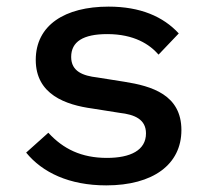

<svg xmlns="http://www.w3.org/2000/svg" viewBox="-20 -548 640 580"><path d="M301 12C442 12 528 -51 528 -155C528 -262 438 -288 356 -301L274 -314C231 -319 195 -332 195 -376C195 -422 231 -445 304 -445C385 -445 432 -414 459 -383L520 -447C473 -498 404 -528 308 -528C176 -528 88 -472 88 -367C88 -262 179 -231 260 -220L342 -207C386 -202 421 -188 421 -145C421 -94 374 -71 303 -71C226 -71 171 -98 126 -147L59 -87C108 -27 189 12 301 12Z"/></svg>

Font: IBM Mono Medium
Style: Regular
Weight: 500
Monospace: yes
Designer: Mike Abbink, Paul van der Laan, Pieter van Rosmalen
Foundry: Bold Monday
Version: Version 2.3